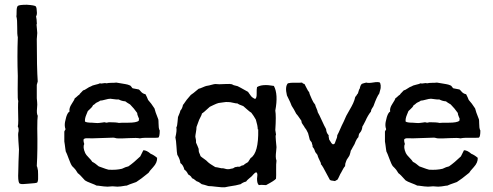

<svg xmlns="http://www.w3.org/2000/svg" viewBox="-20 -783 2077 809"><path d="M137 -14Q133 -11 99 -9Q95 -9 86 -8Q77 -7 71 -7.5Q65 -8 61 -11Q55 -23 57 -58Q57 -65 57.5 -79.5Q58 -94 58 -102Q58 -110 59 -127Q60 -144 60 -153Q60 -158 57.5 -189.5Q55 -221 58 -228Q60 -242 55 -250Q57 -257 57 -276Q55 -342 57 -358Q54 -360 54.5 -408Q55 -456 55 -463Q52 -544 55 -626Q52 -638 52.5 -669Q53 -700 49 -714Q50 -718 50 -735.5Q50 -753 55 -758Q61 -763 93 -763Q126 -761 131 -756Q135 -749 135 -736Q137 -722 132 -714Q135 -700 135 -687Q136 -686 135 -683Q134 -680 134 -679Q134 -674 135.5 -662Q137 -650 137 -644Q137 -640 136 -631Q135 -622 135 -618Q135 -495 139 -440Q139 -438 137 -432.5Q135 -427 135 -424V-369Q137 -351 137 -342Q137 -337 136 -326.5Q135 -316 135.5 -308.5Q136 -301 139 -295Q137 -283 137 -241Q139 -151 135 -83Q137 -81 138 -74Q139 -67 140 -64Q140 -59 140.5 -47.5Q141 -36 140.5 -27.5Q140 -19 137 -14Z M254 -269 259 -290Q265 -309 273 -313Q270 -327 282 -345Q294 -363 295 -369Q299 -371 304.5 -376.5Q310 -382 314 -384Q316 -388 322 -393.5Q328 -399 330 -402Q336 -403 346 -410Q356 -417 363 -419Q368 -423 382 -426Q396 -429 401 -432Q406 -430 414.5 -432Q423 -434 429 -432Q437 -434 450 -434Q463 -434 470 -435Q477 -434 488.5 -432Q500 -430 509 -428.5Q518 -427 525 -424Q530 -423 533.5 -417.5Q537 -412 539 -411Q542 -410 565 -406Q568 -404 572.5 -398.5Q577 -393 582 -390Q587 -387 593 -386Q595 -382 599 -374Q603 -366 604 -362Q617 -348 631 -326Q633 -315 647 -280Q648 -275 648 -264.5Q648 -254 649 -246Q650 -238 653 -233Q653 -207 647 -203Q633 -202 620.5 -202.5Q608 -203 593 -202.5Q578 -202 569 -200Q558 -203 523 -201Q488 -199 475 -200Q471 -200 466 -201.5Q461 -203 457 -203Q442 -202 411.5 -201.5Q381 -201 366 -200Q362 -200 355 -200.5Q348 -201 342.5 -200.5Q337 -200 333 -197Q330 -192 335 -176Q328 -163 339 -138Q342 -131 353.5 -119.5Q365 -108 369 -101Q380 -96 396 -82Q434 -68 437 -68Q470 -66 494 -72Q510 -80 521 -82Q544 -98 571 -124L584 -150Q598 -150 615 -135Q628 -130 642 -118Q643 -98 625.5 -79Q608 -60 606 -55Q572 -27 554 -16Q519 -4 514 -1Q509 -1 498.5 1Q488 3 481 3Q477 4 467.5 3Q458 2 454 2Q450 2 440.5 3Q431 4 426 3Q419 3 406 1Q393 -1 387 -1Q380 -5 362.5 -11.5Q345 -18 338 -23Q314 -50 308 -53Q297 -71 292 -75L284 -83Q278 -91 269.5 -114.5Q261 -138 257 -145Q256 -150 255 -158.5Q254 -167 253 -174Q252 -181 251 -187V-224Q250 -229 253 -233Q256 -237 256 -239Q251 -252 254 -269ZM566 -282Q565 -285 561.5 -293Q558 -301 558 -307Q545 -326 528 -343Q514 -351 508 -356Q493 -357 480 -364Q473 -363 461 -365Q449 -367 445 -367Q437 -367 423 -363Q409 -359 402 -359Q399 -356 392 -353Q385 -350 383 -348Q376 -341 372 -340Q370 -335 366.5 -331Q363 -327 358 -322.5Q353 -318 350 -315Q350 -314 343.5 -299Q337 -284 338 -271Q344 -266 368 -266Q371 -266 381.5 -265Q392 -264 398 -265Q402 -265 410 -266.5Q418 -268 420 -268Q421 -268 424 -267Q427 -266 429 -266Q431 -266 434 -267Q437 -268 439 -268Q469 -268 481 -265Q484 -266 521 -266Q554 -266 565 -274Q564 -277 565 -278.5Q566 -280 566 -282Z M1140 -235 1143 -216Q1140 -212 1142.5 -190Q1145 -168 1145 -163Q1145 -157 1143.5 -145Q1142 -133 1142 -123.5Q1142 -114 1145 -106Q1143 -93 1143.5 -67.5Q1144 -42 1143 -30Q1137 -22 1101 -3Q1080 -5 1071 -3Q1063 -9 1063 -30Q1063 -33 1064 -40Q1065 -47 1064 -51Q1063 -55 1060 -57Q1054 -56 1047 -47.5Q1040 -39 1038 -38Q1037 -37 1028.5 -30Q1020 -23 1017 -18Q1004 -15 994 -7Q978 -2 943 3L928 6Q916 7 892.5 4Q869 1 858 1Q840 -5 830 -7Q818 -17 809 -19Q795 -31 789 -32Q786 -41 773 -48Q766 -63 757 -68Q752 -88 740 -96Q739 -111 727 -131Q725 -140 723.5 -166Q722 -192 719 -204Q726 -234 723 -246Q727 -252 728 -269Q729 -286 730 -290Q731 -293 735 -302Q739 -311 740 -317Q748 -325 751 -341Q754 -344 759.5 -352.5Q765 -361 767 -363Q783 -382 784 -383Q791 -387 817 -409Q823 -410 834 -415Q845 -420 850 -421L861 -423Q862 -423 872.5 -426Q883 -429 888 -429Q890 -429 895.5 -428.5Q901 -428 904 -428Q911 -428 931 -429Q951 -430 957 -428L965 -424L981 -420Q986 -418 1025 -396Q1027 -393 1031 -387.5Q1035 -382 1037.5 -378.5Q1040 -375 1045 -371.5Q1050 -368 1055 -366Q1062 -370 1061.5 -388.5Q1061 -407 1063 -416Q1085 -430 1134 -421Q1153 -386 1140 -317Q1144 -295 1140 -235ZM1058 -279 1049 -294Q1039 -307 1039 -308Q1032 -312 1021 -322Q1010 -332 1005 -336Q985 -343 981 -347Q974 -347 962 -350Q950 -353 942 -353Q933 -354 919 -351.5Q905 -349 901 -349Q893 -347 879.5 -340.5Q866 -334 864 -333Q836 -307 831 -305Q830 -299 825 -290Q820 -281 819 -278Q808 -249 808 -248Q808 -239 805.5 -225.5Q803 -212 803 -207Q807 -191 806 -182Q808 -178 812 -168.5Q816 -159 817 -156Q817 -151 817.5 -146.5Q818 -142 819.5 -139Q821 -136 822.5 -132Q824 -128 825 -125Q829 -121 840 -113.5Q851 -106 855 -101Q863 -93 887 -79Q891 -79 913 -74Q919 -75 926.5 -72.5Q934 -70 940 -70Q944 -70 947 -70.5Q950 -71 953 -72Q956 -73 959 -73Q962 -73 966.5 -76.5Q971 -80 975 -79Q976 -80 979 -80.5Q982 -81 985 -80.5Q988 -80 991 -81Q997 -86 1006 -87Q1009 -91 1025 -100Q1027 -102 1030.5 -108.5Q1034 -115 1036 -117Q1070 -138 1068 -237Q1068 -239 1066 -238Q1066 -253 1058 -279Z M1392 -20 1373 -23Q1373 -25 1370 -25L1349 -64Q1347 -69 1342 -77Q1337 -85 1335 -88L1332 -91V-96Q1319 -122 1318 -129Q1317 -132 1312.5 -137Q1308 -142 1307 -146Q1304 -157 1297 -164Q1298 -168 1296 -173Q1294 -178 1294 -181Q1293 -184 1289.5 -188Q1286 -192 1285 -195Q1284 -200 1281.5 -209Q1279 -218 1278 -222Q1271 -238 1263 -247Q1262 -250 1258.5 -254.5Q1255 -259 1252.5 -263.5Q1250 -268 1250 -274Q1231 -302 1228 -304Q1218 -324 1209 -337Q1206 -347 1189 -381Q1180 -418 1193 -432Q1204 -435 1223 -434.5Q1242 -434 1253 -435Q1256 -430 1263 -429Q1264 -428 1271 -413.5Q1278 -399 1283 -394Q1283 -389 1294 -365Q1300 -351 1308 -342Q1309 -336 1313.5 -326.5Q1318 -317 1319 -310Q1325 -300 1336 -275.5Q1347 -251 1354 -239Q1355 -223 1365 -213Q1364 -209 1365.5 -203.5Q1367 -198 1367 -195Q1369 -193 1371.5 -188Q1374 -183 1376.5 -180Q1379 -177 1382 -175Q1387 -175 1389 -177Q1391 -179 1392.5 -184Q1394 -189 1395 -191Q1401 -203 1401 -213Q1404 -217 1420 -254Q1427 -267 1439 -295Q1443 -303 1452.5 -319Q1462 -335 1468 -348Q1474 -361 1477 -375Q1480 -377 1483 -382.5Q1486 -388 1488 -389Q1493 -408 1496 -410Q1498 -423 1504 -429Q1507 -431 1513.5 -432.5Q1520 -434 1523 -435Q1533 -432 1553 -435.5Q1573 -439 1581 -435Q1581 -433 1582 -432Q1583 -431 1583 -430Q1582 -429 1583 -427.5Q1584 -426 1584 -425V-414Q1584 -410 1581.5 -402Q1579 -394 1578 -389Q1568 -376 1554 -337Q1553 -334 1548 -327Q1543 -320 1543 -313Q1530 -297 1520 -274Q1509 -252 1507 -250Q1507 -249 1506 -243.5Q1505 -238 1504 -236Q1503 -231 1493 -219Q1493 -218 1491.5 -213Q1490 -208 1490 -205Q1482 -198 1474 -176Q1471 -172 1466 -162Q1461 -152 1458 -148Q1457 -141 1453 -129Q1452 -126 1441 -110Q1440 -107 1438 -102.5Q1436 -98 1435 -93.5Q1434 -89 1434 -83Q1428 -77 1417 -55Q1414 -51 1409.5 -40.5Q1405 -30 1401 -25Q1394 -23 1392 -20Z M1605 -269 1610 -290Q1616 -309 1624 -313Q1621 -327 1633 -345Q1645 -363 1646 -369Q1650 -371 1655.5 -376.5Q1661 -382 1665 -384Q1667 -388 1673 -393.5Q1679 -399 1681 -402Q1687 -403 1697 -410Q1707 -417 1714 -419Q1719 -423 1733 -426Q1747 -429 1752 -432Q1757 -430 1765.5 -432Q1774 -434 1780 -432Q1788 -434 1801 -434Q1814 -434 1821 -435Q1828 -434 1839.5 -432Q1851 -430 1860 -428.5Q1869 -427 1876 -424Q1881 -423 1884.5 -417.5Q1888 -412 1890 -411Q1893 -410 1916 -406Q1919 -404 1923.5 -398.5Q1928 -393 1933 -390Q1938 -387 1944 -386Q1946 -382 1950 -374Q1954 -366 1955 -362Q1968 -348 1982 -326Q1984 -315 1998 -280Q1999 -275 1999 -264.5Q1999 -254 2000 -246Q2001 -238 2004 -233Q2004 -207 1998 -203Q1984 -202 1971.5 -202.5Q1959 -203 1944 -202.5Q1929 -202 1920 -200Q1909 -203 1874 -201Q1839 -199 1826 -200Q1822 -200 1817 -201.5Q1812 -203 1808 -203Q1793 -202 1762.5 -201.5Q1732 -201 1717 -200Q1713 -200 1706 -200.5Q1699 -201 1693.5 -200.5Q1688 -200 1684 -197Q1681 -192 1686 -176Q1679 -163 1690 -138Q1693 -131 1704.5 -119.5Q1716 -108 1720 -101Q1731 -96 1747 -82Q1785 -68 1788 -68Q1821 -66 1845 -72Q1861 -80 1872 -82Q1895 -98 1922 -124L1935 -150Q1949 -150 1966 -135Q1979 -130 1993 -118Q1994 -98 1976.5 -79Q1959 -60 1957 -55Q1923 -27 1905 -16Q1870 -4 1865 -1Q1860 -1 1849.5 1Q1839 3 1832 3Q1828 4 1818.5 3Q1809 2 1805 2Q1801 2 1791.5 3Q1782 4 1777 3Q1770 3 1757 1Q1744 -1 1738 -1Q1731 -5 1713.5 -11.5Q1696 -18 1689 -23Q1665 -50 1659 -53Q1648 -71 1643 -75L1635 -83Q1629 -91 1620.5 -114.5Q1612 -138 1608 -145Q1607 -150 1606 -158.5Q1605 -167 1604 -174Q1603 -181 1602 -187V-224Q1601 -229 1604 -233Q1607 -237 1607 -239Q1602 -252 1605 -269ZM1917 -282Q1916 -285 1912.5 -293Q1909 -301 1909 -307Q1896 -326 1879 -343Q1865 -351 1859 -356Q1844 -357 1831 -364Q1824 -363 1812 -365Q1800 -367 1796 -367Q1788 -367 1774 -363Q1760 -359 1753 -359Q1750 -356 1743 -353Q1736 -350 1734 -348Q1727 -341 1723 -340Q1721 -335 1717.5 -331Q1714 -327 1709 -322.5Q1704 -318 1701 -315Q1701 -314 1694.5 -299Q1688 -284 1689 -271Q1695 -266 1719 -266Q1722 -266 1732.5 -265Q1743 -264 1749 -265Q1753 -265 1761 -266.5Q1769 -268 1771 -268Q1772 -268 1775 -267Q1778 -266 1780 -266Q1782 -266 1785 -267Q1788 -268 1790 -268Q1820 -268 1832 -265Q1835 -266 1872 -266Q1905 -266 1916 -274Q1915 -277 1916 -278.5Q1917 -280 1917 -282Z"/></svg>

Font: FuturaRenner
Style: Regular
Weight: 400
Designer: BSozoo
Foundry: BSozoo
Version: Version 1.001;PS 001.001;hotconv 1.0.70;makeotf.lib2.5.58329